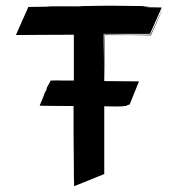

<svg xmlns="http://www.w3.org/2000/svg" viewBox="-20 -622 617 663"><path d="M501 -500C537 -580 529 -561 542 -593L525 -556L500 -502C450 -502 392 -502 340 -503C339 -365 339 -362 339 -421C340 -532 340 -528 338 -415V-505H498L538 -595H537C546 -597 514 -596 488 -597C484 -597 492 -598 496 -599C476 -599 475 -599 483 -600H474L479 -601C430 -601 375 -603 327 -602C291 -602 308 -601 265 -601C257 -601 258 -600 255 -600C220 -600 143 -601 145 -599C116 -599 112 -598 78 -598C66 -571 51 -538 35 -501C158 -502 192 -502 235 -502V-344H210C206 -343 178 -345 161 -344H155C151 -336 153 -339 146 -327C143 -322 141 -318 141 -317C141 -310 141 -315 133 -298C132 -295 130 -288 128 -284C124 -275 121 -267 117 -257C164 -256 202 -256 234 -256C234 -189 234 -121 235 -45C235 -23 235 -1 236 21L340 -21V-255C382 -254 390 -254 405 -255C407 -256 407 -256 416 -256C418 -257 417 -258 418 -258C418 -259 425 -260 427 -261H428V-262L460 -341L340 -342C341 -386 341 -437 341 -501C405 -501 459 -501 501 -500Z"/></svg>

Font: HIVNotRetro
Style: Regular
Weight: 400
Designer: Feorag
Foundry: Feorag
Version: Version 1.000;PS 001.000;hotconv 1.0.88;makeotf.lib2.5.64775